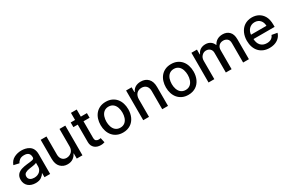

<svg xmlns="http://www.w3.org/2000/svg" viewBox="123 -1859 4562 3054"><g transform="rotate(-30 2404.0 -332.0)"><path d="M255 -317.1Q291.9 -321.4 318 -324.2Q344.1 -327.1 360.6 -331.5Q377.1 -335.9 384.9 -343.9Q392.8 -351.9 392.8 -366.5V-369Q392.8 -416.9 367.4 -441.8Q342 -466.6 289.1 -466.6Q235.4 -466.6 204.9 -443.2Q174 -419.7 162.3 -390.6L62.5 -413.4Q89.1 -487.6 151.6 -520.2Q213.8 -552.6 287.6 -552.6Q303.6 -552.6 321.4 -550.8Q339.1 -549 357.1 -544.9Q375 -540.8 392.6 -534.1Q410.2 -527.3 426.1 -517Q442.5 -506.7 456 -492.5Q469.5 -478.3 479 -459.3Q488.6 -440.3 494 -416.2Q499.3 -392 499.3 -362.2V0H395.6V-74.6H391.3Q376.1 -44.4 337 -16Q298.3 12.1 230.1 12.1Q191.4 12.1 157.7 1.2Q123.9 -9.6 99.1 -30.7Q74.2 -51.8 60 -82.9Q45.8 -114 45.8 -154.1Q45.8 -185.4 54.2 -208.6Q62.5 -231.9 77.2 -248.9Q92 -266 111.9 -277.7Q131.7 -289.4 155 -297.1Q178.3 -304.7 203.8 -309.3Q229.4 -313.9 255 -317.1ZM149.9 -152.7Q149.9 -131 158.7 -115.8Q167.6 -100.5 182.4 -91.1Q197.1 -81.7 215.6 -77.4Q234 -73.2 253.2 -73.2Q286.6 -73.2 312.5 -83.5Q338.4 -93.8 356.4 -110.8Q374.3 -127.8 383.7 -150.2Q393.1 -172.6 393.1 -196.7V-267Q389.6 -263.5 380.3 -260.1Q371.1 -256.7 358.8 -253.9Q346.6 -251.1 332.6 -248.6Q318.5 -246.1 305.2 -244.1Q291.9 -242.2 280.4 -240.6Q268.8 -239 261.7 -237.9Q216.3 -232.6 182.9 -213.8Q149.9 -195.3 149.9 -152.7Z M640.6 -198.5V-545.5H746.8V-211.3Q746.8 -185.7 754.1 -163.5Q761.4 -141.3 775.6 -124.8Q789.8 -108.3 810.4 -98.9Q831 -89.5 858 -89.5Q887.8 -89.5 917.6 -104.4Q932.5 -111.9 945.1 -123.2Q957.7 -134.6 966.8 -149.7Q975.9 -164.8 981 -183.9Q986.2 -203.1 986.2 -226.2V-545.5H1092.7V0H988.3V-94.5H982.6Q963.8 -51.5 922.6 -22Q881.7 7.1 819.6 7.1Q742.2 7.1 691.1 -45.1Q640.6 -96.6 640.6 -198.5Z M1191.8 -460.2V-545.5H1271.7V-676.1H1377.8V-545.5H1489.7V-460.2H1377.8V-160.2Q1377.8 -114.3 1397.7 -100.9Q1417.6 -87.4 1443.2 -87.4Q1456 -87.4 1465.6 -89.1Q1475.1 -90.9 1480.5 -92L1499.6 -4.3Q1482.6 2.1 1464.3 4.6Q1446 7.1 1427.9 7.1Q1394.9 7.1 1366.3 -2.3Q1337.7 -11.7 1316.8 -30.2Q1295.8 -48.7 1283.7 -75.6Q1271.7 -102.6 1271.7 -138.1V-460.2Z M1836.6 -552.6Q1898.1 -552.6 1945.5 -530.9Q1992.9 -509.2 2025.2 -471.2Q2057.5 -433.2 2074.2 -381.6Q2090.9 -329.9 2090.9 -270.2Q2090.9 -231.9 2083.6 -196Q2076.3 -160.2 2062 -128.9Q2047.6 -97.7 2026.3 -71.9Q2005 -46.2 1976.7 -27.7Q1948.5 -9.2 1913.5 0.9Q1878.6 11 1836.6 11Q1775.6 11 1728.3 -10.7Q1681.1 -32.3 1648.6 -70.1Q1616.1 -108 1599.3 -159.4Q1582.4 -210.9 1582.4 -270.2Q1582.4 -328.1 1598.5 -379.4Q1614.7 -430.8 1646.7 -469.3Q1678.6 -507.8 1726.2 -530.2Q1773.8 -552.6 1836.6 -552.6ZM1689.6 -270.6Q1689.6 -247.5 1693 -224.3Q1696.4 -201 1703.7 -179.7Q1710.9 -158.4 1722.5 -139.7Q1734 -121.1 1750.5 -107.4Q1767 -93.8 1788.5 -85.9Q1810 -78.1 1837 -78.1Q1864 -78.1 1885.1 -85.8Q1906.2 -93.4 1922.6 -106.9Q1938.9 -120.4 1950.5 -138.7Q1962 -157 1969.5 -178.4Q1976.9 -199.9 1980.3 -223.4Q1983.7 -246.8 1983.7 -270.6Q1983.7 -293.7 1980.3 -316.9Q1976.9 -340.2 1969.8 -361.7Q1962.7 -383.2 1951.2 -401.8Q1939.6 -420.5 1923.3 -434.3Q1907 -448.2 1885.5 -456Q1864 -463.8 1837 -463.8Q1810.4 -463.8 1788.9 -456.1Q1767.4 -448.5 1751.1 -434.8Q1734.7 -421.2 1723 -402.9Q1711.3 -384.6 1704 -363.1Q1696.7 -341.6 1693.2 -318Q1689.6 -294.4 1689.6 -270.6Z M2209.2 0V-545.5H2311.1V-456.7H2317.8Q2327.4 -478.3 2342.2 -496.1Q2356.9 -513.8 2377 -526.3Q2397 -538.7 2422.4 -545.6Q2447.8 -552.6 2478.7 -552.6Q2520.6 -552.6 2554.3 -539.8Q2588.1 -527 2613.6 -500.4Q2664.4 -447.4 2664.4 -346.9V0H2558.2V-334.2Q2558.2 -364 2550.2 -387.4Q2542.3 -410.9 2527.3 -427Q2512.4 -443.2 2490.9 -451.9Q2469.5 -460.6 2442.5 -460.6Q2411.6 -460.6 2387.8 -450.3Q2364 -440 2348 -421.9Q2332 -403.8 2323.7 -378.7Q2315.3 -353.7 2315.3 -323.9V0Z M3036.2 -552.6Q3097.7 -552.6 3145.1 -530.9Q3192.5 -509.2 3224.8 -471.2Q3257.1 -433.2 3273.8 -381.6Q3290.5 -329.9 3290.5 -270.2Q3290.5 -231.9 3283.2 -196Q3275.9 -160.2 3261.5 -128.9Q3247.2 -97.7 3225.9 -71.9Q3204.5 -46.2 3176.3 -27.7Q3148.1 -9.2 3113.1 0.9Q3078.1 11 3036.2 11Q2975.1 11 2927.9 -10.7Q2880.7 -32.3 2848.2 -70.1Q2815.7 -108 2798.8 -159.4Q2782 -210.9 2782 -270.2Q2782 -328.1 2798.1 -379.4Q2814.3 -430.8 2846.2 -469.3Q2878.2 -507.8 2925.8 -530.2Q2973.4 -552.6 3036.2 -552.6ZM2889.2 -270.6Q2889.2 -247.5 2892.6 -224.3Q2896 -201 2903.2 -179.7Q2910.5 -158.4 2922.1 -139.7Q2933.6 -121.1 2950.1 -107.4Q2966.6 -93.8 2988.1 -85.9Q3009.6 -78.1 3036.6 -78.1Q3063.6 -78.1 3084.7 -85.8Q3105.8 -93.4 3122.2 -106.9Q3138.5 -120.4 3150 -138.7Q3161.6 -157 3169 -178.4Q3176.5 -199.9 3179.9 -223.4Q3183.2 -246.8 3183.2 -270.6Q3183.2 -293.7 3179.9 -316.9Q3176.5 -340.2 3169.4 -361.7Q3162.3 -383.2 3150.7 -401.8Q3139.2 -420.5 3122.9 -434.3Q3106.5 -448.2 3085 -456Q3063.6 -463.8 3036.6 -463.8Q3009.9 -463.8 2988.5 -456.1Q2967 -448.5 2950.6 -434.8Q2934.3 -421.2 2922.6 -402.9Q2910.9 -384.6 2903.6 -363.1Q2896.3 -341.6 2892.8 -318Q2889.2 -294.4 2889.2 -270.6Z M3408.7 -545.5H3510.7V-456.7H3517.4Q3525.9 -479 3540.1 -497Q3554.3 -514.9 3573.2 -527.2Q3592 -539.4 3615.4 -546Q3638.8 -552.6 3665.8 -552.6Q3720.5 -552.6 3757.6 -527Q3794.7 -501.4 3812.5 -456.7H3818.2Q3828.1 -478.7 3843.9 -496.3Q3859.7 -513.8 3880.5 -526.5Q3901.3 -539.1 3926.8 -545.8Q3952.4 -552.6 3981.9 -552.6Q4056.8 -552.6 4103.3 -506Q4150.2 -459.2 4150.2 -365.8V0H4044V-355.8Q4044 -411.2 4014.2 -436.1Q3984 -460.9 3941.8 -460.9Q3916.2 -460.9 3895.8 -452.6Q3875.4 -444.2 3861.3 -429.3Q3847.3 -414.4 3839.8 -393.6Q3832.4 -372.9 3832.4 -347.7V0H3726.6V-362.6Q3726.6 -384.9 3719.3 -403.1Q3712 -421.2 3698.9 -434.1Q3685.7 -447.1 3667.4 -454Q3649.1 -460.9 3626.8 -460.9Q3582 -460.9 3548.3 -426.1Q3514.9 -391.7 3514.9 -336.3V0H3408.7Z M4267.8 -269.2Q4267.8 -307.2 4275 -342.9Q4282.3 -378.6 4296.5 -410Q4310.7 -441.4 4331.9 -467.7Q4353 -494 4381 -512.8Q4409.1 -531.6 4443.9 -542.1Q4478.7 -552.6 4519.9 -552.6Q4552.9 -552.6 4583.1 -545.5Q4613.3 -538.4 4639.7 -524Q4666.2 -509.6 4688.2 -488.1Q4710.2 -466.6 4726.9 -437.5Q4761.4 -377.5 4761.4 -278.4V-240.8H4373.6Q4374.6 -205.3 4384.9 -175.1Q4395.2 -144.9 4414.6 -123Q4433.9 -101.2 4462.4 -89Q4490.8 -76.7 4528.4 -76.7Q4575.3 -76.7 4607.6 -96.2Q4639.9 -115.8 4654.1 -154.5L4754.6 -136.4Q4736.5 -70 4676.5 -29.5Q4616.5 11 4527.3 11Q4467.3 11 4419.2 -9.1Q4371.1 -29.1 4337.4 -65.7Q4303.6 -102.3 4285.7 -154.1Q4267.8 -206 4267.8 -269.2ZM4373.9 -320.3H4657.3Q4657 -351.2 4647.5 -377.5Q4638.1 -403.8 4620.6 -423.3Q4603 -442.8 4577.8 -453.8Q4552.6 -464.8 4520.6 -464.8Q4488.3 -464.8 4462 -453.1Q4435.7 -441.4 4416.7 -421.5Q4397.7 -401.6 4386.7 -375.4Q4375.7 -349.1 4373.9 -320.3Z"/></g></svg>

Font: Inter P Medium
Style: Regular
Weight: 500
Designer: Rasmus Andersson
Foundry: rsms
Version: Version 3.018;git-588b23468